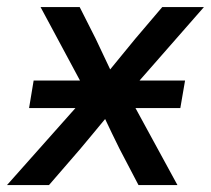

<svg xmlns="http://www.w3.org/2000/svg" viewBox="-51 -536 610 556"><path d="M33.2 -223.1 46.4 -302.7H180.7L66.4 -515.6H179.7L226.1 -423.8Q236.8 -400.9 247.3 -378.9Q257.8 -356.9 268.1 -335Q286.1 -356.9 304 -378.9Q321.8 -400.9 340.8 -423.8L418.9 -515.6H539.6L353 -302.7H484.9L471.2 -223.1H341.3L462.9 0H350.1L295.4 -104.5Q284.2 -127 273.9 -148.4Q263.7 -169.9 253.4 -191.4Q235.4 -169.9 217.8 -148.4Q200.2 -127 181.2 -104.5L90.8 0H-30.8L167.5 -223.1Z"/></svg>

Font: Inter Display Medium
Style: Italic
Weight: 500
Italic angle: -9.39999°
Designer: Rasmus Andersson
Foundry: rsms
Version: Version 4.000;git-a52131595